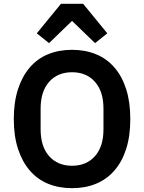

<svg xmlns="http://www.w3.org/2000/svg" viewBox="-20 -970 752 1002"><path d="M356 12Q287 12 231 -11Q175 -34 135.5 -80Q96 -126 74 -193Q52 -260 52 -349Q52 -437 74 -504.5Q96 -572 135.5 -618Q175 -664 231 -687Q287 -710 356 -710Q425 -710 481 -687Q537 -664 577 -618Q617 -572 638.5 -504.5Q660 -437 660 -349Q660 -260 638.5 -193Q617 -126 577 -80Q537 -34 481 -11Q425 12 356 12ZM356 -105Q431 -105 475.5 -155Q520 -205 520 -295V-403Q520 -493 475.5 -543Q431 -593 356 -593Q281 -593 236.5 -543Q192 -493 192 -403V-295Q192 -205 236.5 -155Q281 -105 356 -105ZM414 -950 540 -796 476 -745 356 -861 236 -745 172 -796 298 -950Z"/></svg>

Font: IBM Plex Sans Thai Looped SemiBold
Style: Regular
Weight: 600
Designer: Mike Abbink, Paul van der Laan, Pieter van Rosmalen, Ben Mitchell, Mark Frömberg
Foundry: Bold Monday
Version: Version 1.1